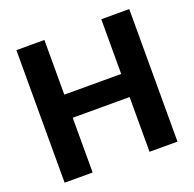

<svg xmlns="http://www.w3.org/2000/svg" viewBox="-127 -858 1001 990"><g transform="rotate(-20 373.0 -363.5)"><path d="M63.2 0H217V-300.4H529.1V0H682.5V-727.3H529.1V-427.2H217V-727.3H63.2Z"/></g></svg>

Font: Margiela Sans
Style: Bold
Weight: 700
Designer: Stefan Endress, Andreas Faust
Version: Version 1.100;FEAKit 1.0